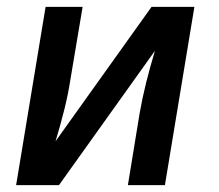

<svg xmlns="http://www.w3.org/2000/svg" viewBox="-20 -540 640 560"><path d="M27 0 113 -520H221L186 -312Q179 -266 167.5 -220Q156 -174 142 -128L422 -520H547L461 0H353L387 -208Q395 -254 406.5 -300Q418 -346 432 -392L152 0Z"/></svg>

Font: Iosevka Aile Semibold Oblique
Style: Regular
Weight: 600
Italic angle: -9°
Designer: Belleve Invis
Foundry: Belleve Invis
Version: Version 31.1.0; ttfautohint (v1.8.4)